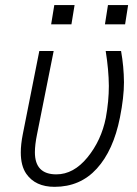

<svg xmlns="http://www.w3.org/2000/svg" viewBox="-20 -731 542 762"><path d="M196.5 10.5Q120.5 10.5 84.5 -41Q62.5 -72.5 62.5 -126Q62.5 -158 70.5 -198.5L136 -528.5H193L127 -198Q118.5 -156.5 118.5 -126.5Q118.5 -39 203.5 -39Q272 -39 327 -106.2Q382 -173.5 400 -263.5Q412 -329.5 412 -390Q411.5 -453.5 399.5 -528.5H460.5Q471.5 -467 472 -404.5Q472 -345 456 -264.5Q430 -134 364.2 -61.8Q298.5 10.5 196.5 10.5ZM476.5 -634.5H396.5L408.5 -711H488.5ZM263.5 -634.5H183L195.5 -711H276Z"/></svg>

Font: Roberto Sans Light
Style: Italic
Weight: 300
Italic angle: -11°
Designer: Google
Version: Version 1.00;June 11, 2020;FontCreator 12.0.0.2522 64-bit; t